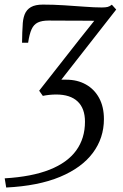

<svg xmlns="http://www.w3.org/2000/svg" viewBox="-32 -574 536 836"><path d="M-5 242.5 -11.5 202.5Q106.5 195.5 184 164.8Q261.5 134 299.8 81.2Q338 28.5 338 -44Q338 -102 306 -132.2Q274 -162.5 212.5 -162.5Q198 -162.5 181.8 -160.8Q165.5 -159 154.5 -156.5L138.5 -179L317 -406.5L378.5 -483.5Q345 -484 308.5 -484Q272 -484 238.5 -484.2Q205 -484.5 180 -484.5Q150.5 -484.5 132.8 -476Q115 -467.5 105.5 -446.5Q96 -425.5 90.5 -388H64Q64.5 -398 64.5 -409Q64.5 -420 65 -432.5Q65.5 -445 66.5 -459.5Q67 -489.5 75.2 -510.8Q83.5 -532 102.5 -543Q121.5 -554 155 -554Q199.5 -554 246.8 -551Q294 -548 336.8 -544.8Q379.5 -541.5 411 -541.5Q427.5 -541.5 436.5 -543.8Q445.5 -546 455 -553.5L474 -532.5L235 -227Q240 -227 245.2 -227Q250.5 -227 256.5 -227Q305 -227 342 -206.2Q379 -185.5 399.8 -147Q420.5 -108.5 420.5 -55.5Q420.5 27 372.2 91.8Q324 156.5 229.5 196Q135 235.5 -5 242.5Z"/></svg>

Font: Merriweather 48pt Light
Style: Italic
Weight: 300
Italic angle: -7.8°
Version: Version 2.101